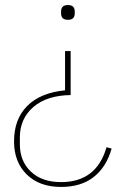

<svg xmlns="http://www.w3.org/2000/svg" viewBox="-20 -531 496 755"><path d="M220.2 -478V-485.8Q220.2 -511.2 247.1 -511.2Q273.9 -511.2 273.9 -485.8V-478Q273.9 -453.1 247.1 -453.1Q220.2 -453.1 220.2 -478ZM220.2 204.1Q134.8 204.1 85 155Q35.2 106 35.2 24.9Q35.2 -62.5 87.2 -114.5Q139.2 -166.5 235.8 -175.8V-330.1H257.8V-157.2Q164.1 -155.8 111.1 -110.1Q58.1 -64.5 58.1 9.8V36.1Q58.1 103 101.6 144Q145 185.1 220.2 185.1Q359.4 185.1 398.9 47.9L418.9 53.2Q398.4 126 348.6 165Q298.8 204.1 220.2 204.1Z"/></svg>

Font: Anuphan Thin
Style: Regular
Weight: 250
Designer: Mike Abbink, Paul van der Laan, Pieter van Rosmalen, Mint Tantisuwanna
Foundry: Bold Monday; Cadson Demak
Version: Version 3.002;hotconv 1.0.109;makeotfexe 2.5.65596